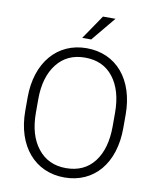

<svg xmlns="http://www.w3.org/2000/svg" viewBox="-98 -985 873 1069"><g transform="rotate(10 338.5 -450.5)"><path d="M615.7 -393.6C615.7 -592.8 505.9 -720.7 338.4 -720.7C173.3 -720.7 61.5 -591.8 61.5 -393.6V-317.9C61.5 -118.2 173.8 9.8 339.4 9.8C506.8 9.8 615.7 -118.2 615.7 -317.9ZM555.7 -317.9C555.7 -233.4 537.1 -166.5 499.5 -117.2C461.9 -67.9 408.2 -43 339.4 -43C272 -43 218.8 -67.9 180.2 -117.2C141.1 -166.5 121.6 -233.4 121.6 -317.9V-394.5C121.6 -478 141.1 -544.4 179.7 -593.8C218.3 -643.1 271 -667.5 338.4 -667.5C407.2 -667.5 460.4 -643.1 498.5 -593.8C536.6 -544.4 555.7 -478 555.7 -394.5ZM354 -772.9 467.3 -909.7H396.5L303.2 -772.9Z"/></g></svg>

Font: Vazirmatn ExtraLight
Style: Regular
Weight: 200
Designer: Saber Rastikerdar
Foundry: Saber Rastikerdar
Version: Version 33.003